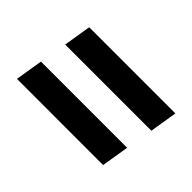

<svg xmlns="http://www.w3.org/2000/svg" viewBox="-53 -643 605 605"><g transform="rotate(45 250.0 -340.0)"><path d="M450 -386H66L81 -478H465ZM35 -202 50 -294H434L419 -202Z"/></g></svg>

Font: Iosevka Extrabold
Style: Italic
Weight: 800
Italic angle: -9°
Monospace: yes
Designer: Belleve Invis
Foundry: Belleve Invis
Version: Version 32.5.0; ttfautohint (v1.8.4)